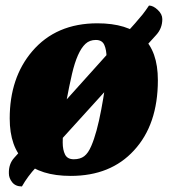

<svg xmlns="http://www.w3.org/2000/svg" viewBox="-20 -614 631 692"><path d="M12 11Q11 -23 31 -45L466 -529L494 -562Q505 -576 517 -594Q532 -594 548.5 -578.5Q565 -563 565 -545Q565 -512 543 -488L110 -11Q80 21 59 58Q36 58 24 43Q12 28 12 11ZM235 20Q15 20 15 -187Q15 -334 96 -429Q182 -530 331 -530Q439 -530 494 -480Q549 -430 549 -325Q549 -165 463 -72Q379 20 235 20ZM206 -100Q206 -74 214.5 -57Q223 -40 246 -40Q269 -40 283.5 -51Q298 -62 309 -88Q329 -134 345 -219.5Q361 -305 362.5 -342Q364 -379 364 -406.5Q364 -434 356 -452Q348 -470 325.5 -470Q303 -470 288 -456Q273 -442 261 -415Q249 -388 239.5 -347.5Q230 -307 218 -243Q206 -179 206 -100Z"/></svg>

Font: Sansita One
Style: Regular
Weight: 400
Designer: Pablo Cosgaya
Foundry: Omnibus-Type
Version: Version 1.001